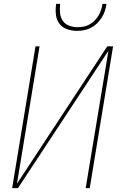

<svg xmlns="http://www.w3.org/2000/svg" viewBox="-20 -975 640 995"><path d="M43 0 164 -735H185L68 -23L536 -735H566L445 0H424L542 -712L73 0ZM379 -815Q352 -815 327 -824Q302 -833 287 -853.5Q272 -874 269.5 -901Q267 -928 271 -955H292Q289 -932 291 -909Q293 -886 305 -868Q317 -850 338 -842Q359 -834 382 -834Q398 -834 413.5 -837Q429 -840 443.5 -848Q458 -856 470 -868Q482 -880 490.5 -894.5Q499 -909 504 -924Q509 -939 511 -955H532Q529 -936 523.5 -918.5Q518 -901 507.5 -884.5Q497 -868 483 -854Q469 -840 451.5 -831Q434 -822 415.5 -818.5Q397 -815 379 -815Z"/></svg>

Font: Iosevka Curly Thin Extended
Style: Italic
Weight: 100
Width: 7
Italic angle: -9°
Monospace: yes
Designer: Belleve Invis
Foundry: Belleve Invis
Version: Version 11.1.0; ttfautohint (v1.8.3)